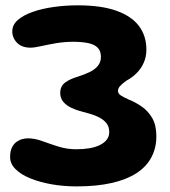

<svg xmlns="http://www.w3.org/2000/svg" viewBox="-20 -640 622 703"><path d="M261 42.5Q213 42.5 169 34.8Q125 27 90.8 13Q56.5 -1 36.8 -20.8Q17 -40.5 17 -65Q17 -86.5 23.8 -100Q30.5 -113.5 40.8 -120.8Q51 -128 62.2 -130.8Q73.5 -133.5 82.5 -133.5Q107 -133.5 134.5 -123.5Q162 -113.5 193.2 -103.5Q224.5 -93.5 259.5 -93.5Q285.5 -93.5 307.5 -97.2Q329.5 -101 345.8 -109Q362 -117 371 -128.8Q380 -140.5 380 -156.5Q380 -178 367.5 -191.8Q355 -205.5 333.8 -214.5Q312.5 -223.5 285 -230Q261 -236 241.8 -245Q222.5 -254 211.5 -267.5Q200.5 -281 200.5 -299.5Q200.5 -324.5 218.5 -337.8Q236.5 -351 264 -359Q288 -366.5 307.5 -375.8Q327 -385 338.2 -398.8Q349.5 -412.5 349.5 -431.5Q349.5 -453.5 337.5 -465.5Q325.5 -477.5 302.8 -482.2Q280 -487 249 -487Q216 -487 185.2 -481.8Q154.5 -476.5 130.2 -471Q106 -465.5 91.5 -465.5Q60 -465.5 42.5 -483.2Q25 -501 25 -525.5Q25 -549 45.2 -566.8Q65.5 -584.5 99.8 -596.5Q134 -608.5 177 -614.5Q220 -620.5 265.5 -620.5Q350 -620.5 405.8 -600.8Q461.5 -581 488.8 -544.8Q516 -508.5 516 -458.5Q516 -432.5 506.5 -410.8Q497 -389 480.2 -372.2Q463.5 -355.5 442.5 -344.5Q426 -332.5 419 -324.2Q412 -316 412 -307Q412 -297 423.2 -290Q434.5 -283 452.5 -275Q476.5 -265.5 499.5 -249.5Q522.5 -233.5 537.5 -207.5Q552.5 -181.5 552.5 -141Q552.5 -98 534.2 -63.8Q516 -29.5 479.8 -6Q443.5 17.5 388.8 30Q334 42.5 261 42.5Z"/></svg>

Font: Gluten SemiBold
Style: Regular
Weight: 600
Designer: Tyler Finck
Foundry: Etcetera Type Company
Version: Version 1.300